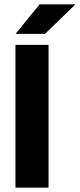

<svg xmlns="http://www.w3.org/2000/svg" viewBox="-20 -868 368 888"><path d="M51.5 0V-660.5H204.5V0ZM163.5 -848H327.5V-846.5L188 -711.5H53V-713Z"/></svg>

Font: Anek Latin
Style: Bold
Weight: 700
Designer: Yesha Goshar
Foundry: Ek Type
Version: Version 1.003